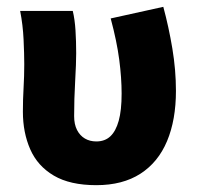

<svg xmlns="http://www.w3.org/2000/svg" viewBox="-20 -530 576 562"><path d="M262 12Q185 12 137.5 -16Q90 -44 68.5 -93Q47 -142 47 -203Q47 -239 49 -273Q51 -307 51 -342Q51 -372 49 -414.5Q47 -457 39 -498H193Q199 -473 201 -441Q203 -409 203 -374Q203 -345 200 -292.5Q197 -240 197 -190Q197 -166 205.5 -149.5Q214 -133 228.5 -124.5Q243 -116 262 -116Q287 -116 303 -131Q319 -146 327.5 -176.5Q336 -207 336 -256Q336 -302 329 -355.5Q322 -409 304 -476L458 -510Q474 -451 484.5 -388Q495 -325 495 -264Q495 -179 469 -117Q443 -55 391 -21.5Q339 12 262 12Z"/></svg>

Font: Source Sans 3 ExtraBold
Style: Regular
Weight: 800
Designer: Paul D. Hunt
Foundry: Adobe
Version: Version 3.052;hotconv 1.1.0;makeotfexe 2.6.0